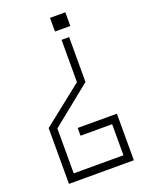

<svg xmlns="http://www.w3.org/2000/svg" viewBox="-154 -628 741 976"><g transform="rotate(-20 216.5 -140.0)"><path d="M326 -553V-479H243V-553ZM260 -199V-428H301V-185L86 -12V231H355V63H184V21H396V273H45V-29Z"/></g></svg>

Font: Ekushey Kolom
Style: Regular
Weight: 400
Designer: Al Mamun Sumon
Foundry: Al Mamun Sumon
Version: Version 1.0